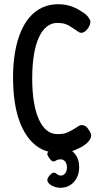

<svg xmlns="http://www.w3.org/2000/svg" viewBox="-20 -714 495 912"><path d="M255 12Q215 12 182 -3.5Q149 -19 123 -49Q97 -79 78.5 -123Q60 -167 51 -223Q42 -279 42 -347Q42 -412 51.5 -466.5Q61 -521 79 -563.5Q97 -606 123 -635Q149 -664 182.5 -679Q216 -694 256 -694Q277 -694 294.5 -690.5Q312 -687 329.5 -680Q347 -673 368 -659Q387 -648 397.5 -635Q408 -622 409 -614Q410 -606 407.5 -598.5Q405 -591 399 -581Q390 -569 382 -563.5Q374 -558 366 -558Q359 -558 351.5 -563.5Q344 -569 327 -580Q312 -590 301 -595.5Q290 -601 278.5 -603Q267 -605 251 -605Q224 -605 202 -587.5Q180 -570 164.5 -536Q149 -502 141 -453Q133 -404 133 -342Q133 -279 141 -230Q149 -181 164.5 -147Q180 -113 202 -95Q224 -77 251 -77Q267 -77 278.5 -78.5Q290 -80 302 -85.5Q314 -91 331 -101Q346 -110 353 -115Q360 -120 369 -120Q377 -120 386 -114.5Q395 -109 402 -97Q409 -87 411.5 -78Q414 -69 412 -63Q410 -53 399.5 -41Q389 -29 371 -18Q352 -8 335.5 -1Q319 6 300.5 9Q282 12 255 12ZM268 178Q246 178 227 168Q208 158 205 144Q204 134 212 124Q221 113 226 109.5Q231 106 236 106Q242 106 250.5 113Q259 120 269 120Q281 120 289.5 109.5Q298 99 298 82Q298 63 289.5 53Q281 43 269 43Q254 43 247 48Q240 53 234 53Q229 53 223.5 48Q218 43 212 34Q208 27 206 22.5Q204 18 205 14Q207 7 218 0.5Q229 -6 243.5 -10.5Q258 -15 269 -15Q293 -15 312.5 -3.5Q332 8 344 29Q356 50 356 81Q356 109 344.5 131Q333 153 313 165.5Q293 178 268 178Z"/></svg>

Font: Fredoka Condensed
Style: Regular
Weight: 400
Width: 3
Designer: Ben Nathan
Foundry: Milena B. Brandão, Ben Nathan
Version: Version 2.001